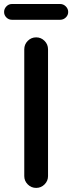

<svg xmlns="http://www.w3.org/2000/svg" viewBox="-22 -919 353 939"><path d="M96.7 -57.6V-677.7Q96.7 -702.1 113.8 -719.2Q130.9 -736.3 154.8 -736.3Q178.7 -736.3 195.8 -719.2Q212.9 -702.1 212.9 -677.7V-57.6Q212.9 -34.2 195.8 -17.1Q178.7 0 154.8 0Q130.9 0 113.8 -17.1Q96.7 -34.2 96.7 -57.6ZM36.1 -822.3Q20.5 -822.3 9.3 -833.5Q-2 -844.7 -2 -860.4Q-2 -876 9.3 -887.7Q20.5 -899.4 36.1 -899.4H272.5Q288.1 -899.4 299.8 -887.7Q311.5 -876 311.5 -860.4Q311.5 -844.7 299.8 -833.5Q288.1 -822.3 272.5 -822.3Z"/></svg>

Font: Gen Jyuu GothicX Medium
Style: Regular
Weight: 500
Designer: Ryoko NISHIZUKA (kana &amp; ideographs); Paul D. Hunt (Latin, Greek &amp; Cyrillic); Wenlong ZHANG (bopomofo); Sandoll C
Version: Version 1.058.20140828